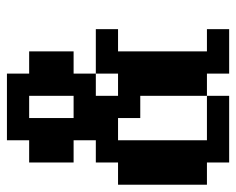

<svg xmlns="http://www.w3.org/2000/svg" viewBox="-82 -582 665 540"><g transform="rotate(-90 250.0 -312.5)"><path d="M0 -312.5H62.5V-375H125V-437.5H62.5V-562.5H125V-625H312.5V-562.5H375V-437.5H312.5V-375H437.5V-312.5H375V-62.5H437.5V0H312.5V-62.5H250V0H62.5V-62.5H0ZM125 -312.5V-62.5H250V-250H187.5V-312.5ZM187.5 -562.5V-437.5H250V-562.5ZM250 -375V-312.5H312.5V-375Z"/></g></svg>

Font: NeoDunggeunmo Code
Style: Regular
Weight: 400
Monospace: yes
Version: Version 1.600